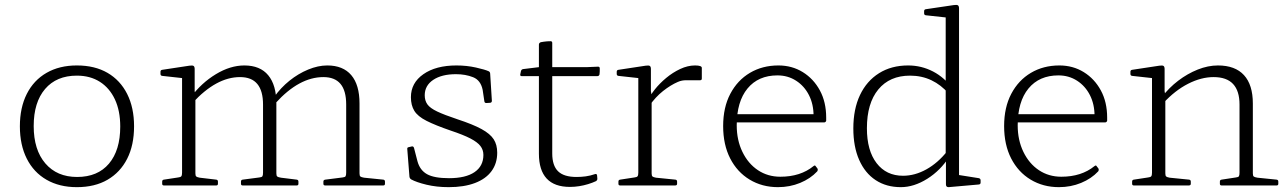

<svg xmlns="http://www.w3.org/2000/svg" viewBox="-20 -765 5310 792"><path d="M297 7Q225 7 172 -23.5Q119 -54 90.5 -110.5Q62 -167 62 -244Q62 -321 90.5 -377.5Q119 -434 172 -464.5Q225 -495 297 -495Q371 -495 423.5 -464.5Q476 -434 504.5 -377.5Q533 -321 533 -244Q533 -166 504.5 -110Q476 -54 423.5 -23.5Q371 7 297 7ZM298 -35Q383 -35 429.5 -90Q476 -145 476 -243Q476 -308 454 -355Q432 -402 392 -427.5Q352 -453 297 -453Q213 -453 166 -398Q119 -343 119 -245Q119 -147 167 -91Q215 -35 298 -35Z M1321 0Q1314 0 1314 -7V-16Q1314 -23 1322 -24L1393 -33Q1403 -34 1405.5 -38Q1408 -42 1408 -53V-334Q1408 -391 1384.5 -419Q1361 -447 1314 -447Q1214 -447 1117 -340L1111 -365Q1138 -403 1174 -432Q1210 -461 1251 -478Q1292 -495 1330 -495Q1395 -495 1429 -455Q1463 -415 1463 -338V-50Q1463 -40 1466.5 -37Q1470 -34 1482 -32L1561 -24Q1568 -23 1568 -16V-7Q1568 0 1561 0ZM656 0Q649 0 649 -7V-16Q649 -23 656 -24L715 -33Q725 -34 728 -38Q731 -42 731 -53V-323H786V-50Q786 -40 789.5 -37Q793 -34 804 -32L872 -24Q879 -23 879 -16V-7Q879 0 872 0ZM981 0Q974 0 974 -7V-16Q974 -23 981 -24L1050 -33Q1060 -34 1062.5 -38Q1065 -42 1065 -53V-334Q1065 -390 1041.5 -418.5Q1018 -447 970 -447Q872 -447 774 -340L768 -365Q811 -423 870.5 -459Q930 -495 988 -495Q1053 -495 1086.5 -454.5Q1120 -414 1120 -338V-50Q1120 -40 1123.5 -37Q1127 -34 1139 -32L1204 -24Q1211 -23 1211 -16V-7Q1211 0 1204 0ZM731 -323V-468L749 -441L649 -452Q642 -453 642 -460V-469Q642 -476 649 -477L761 -494Q774 -496 778.5 -493Q783 -490 783 -480V-389L786 -371V-323Z M1867 -273Q1931 -252 1966.5 -232.5Q2002 -213 2016.5 -190.5Q2031 -168 2031 -135Q2031 -91 2007.5 -59Q1984 -27 1939 -10Q1894 7 1831 7Q1781 7 1739.5 -3Q1698 -13 1676 -25Q1670 -29 1669 -36L1660 -150Q1659 -157 1666 -158L1679 -161Q1686 -162 1688 -154L1702 -100Q1712 -63 1741.5 -46.5Q1771 -30 1832 -30Q1901 -30 1937.5 -55Q1974 -80 1974 -126Q1974 -147 1961.5 -163Q1949 -179 1920 -194Q1891 -209 1840 -226Q1776 -248 1739.5 -266.5Q1703 -285 1689 -308Q1675 -331 1675 -364Q1675 -423 1726.5 -459Q1778 -495 1863 -495Q1905 -495 1943 -486.5Q1981 -478 1996 -471Q2002 -468 2002 -460L2009 -349Q2009 -342 2002 -341L1986 -340Q1979 -340 1978 -347L1971 -394Q1963 -434 1931.5 -446.5Q1900 -459 1861 -459Q1802 -459 1767 -435.5Q1732 -412 1732 -372Q1732 -350 1743 -334.5Q1754 -319 1783.5 -305Q1813 -291 1867 -273Z M2331 6Q2267 6 2235 -28.5Q2203 -63 2203 -131V-483V-488V-581Q2203 -588 2211 -591Q2217 -592 2223.5 -593Q2230 -594 2237 -594.5Q2244 -595 2251 -595Q2258 -595 2258 -588V-132Q2258 -82 2282 -58.5Q2306 -35 2358 -35Q2377 -35 2396 -37.5Q2415 -40 2435 -47Q2442 -49 2443 -41L2444 -29Q2445 -23 2439 -18Q2424 -11 2406 -5.5Q2388 0 2369 3Q2350 6 2331 6ZM2132 -451Q2125 -451 2126 -458L2129 -472Q2131 -479 2138 -480L2203 -488H2399L2447 -490Q2454 -490 2454 -483Q2454 -477 2454 -470.5Q2454 -464 2453 -458Q2451 -451 2444 -451Z M2613 0V-323H2668V0ZM2875 -441Q2875 -434 2868 -434H2810Q2802 -434 2793.5 -432.5Q2785 -431 2776 -427Q2746 -414 2715 -389.5Q2684 -365 2659 -329L2654 -351Q2662 -372 2681.5 -396.5Q2701 -421 2728 -443.5Q2755 -466 2786 -480.5Q2817 -495 2847 -495Q2875 -495 2875 -485ZM2538 0Q2531 0 2531 -7V-16Q2531 -23 2538 -24L2597 -33Q2607 -34 2610 -38Q2613 -42 2613 -53V-180H2668V-50Q2668 -40 2671.5 -37Q2675 -34 2686 -32L2766 -24Q2773 -23 2773 -16V-7Q2773 0 2765 0ZM2613 -323V-468L2631 -441L2531 -452Q2524 -453 2524 -460V-469Q2524 -476 2531 -477L2643 -494Q2656 -496 2660.5 -493Q2665 -490 2665 -480V-389L2668 -371V-323Z M3189 7Q3124 7 3072.5 -24Q3021 -55 2992 -111.5Q2963 -168 2963 -245Q2963 -322 2992.5 -378Q3022 -434 3073.5 -464.5Q3125 -495 3191 -495Q3247 -495 3291.5 -467.5Q3336 -440 3362 -392Q3388 -344 3388 -280Q3388 -277 3388 -273.5Q3388 -270 3388 -267Q3386 -260 3379 -260H3005V-294H3353L3335 -274Q3335 -277 3335.5 -280.5Q3336 -284 3336 -287Q3336 -335 3317 -372.5Q3298 -410 3264 -432Q3230 -454 3187 -454Q3108 -454 3063.5 -400Q3019 -346 3019 -248Q3019 -187 3042.5 -138.5Q3066 -90 3106.5 -63Q3147 -36 3199 -36Q3282 -36 3336 -80Q3342 -85 3345 -79L3352 -70Q3355 -64 3351 -58Q3323 -28 3280.5 -10.5Q3238 7 3189 7Z M3881 -162V-600H3936V-162ZM3893 -379Q3862 -415 3822 -434Q3782 -453 3734 -453Q3650 -453 3603 -396Q3556 -339 3556 -236Q3556 -144 3596 -92Q3636 -40 3705 -40Q3754 -40 3801.5 -66.5Q3849 -93 3887 -141L3896 -119Q3860 -62 3805 -27.5Q3750 7 3696 7Q3636 7 3592 -22Q3548 -51 3524 -105.5Q3500 -160 3500 -235Q3500 -315 3527.5 -373Q3555 -431 3606 -463Q3657 -495 3726 -495Q3781 -495 3829 -470Q3877 -445 3910 -398ZM3881 -573V-718L3900 -691L3799 -702Q3792 -703 3792 -710V-719Q3792 -726 3799 -727L3914 -744Q3927 -746 3931.5 -743Q3936 -740 3936 -730V-573ZM3936 -162V-19L3917 -46L4018 -30Q4025 -28 4025 -21V-12Q4025 -5 4018 -4L3893 7Q3888 7 3885 4.5Q3882 2 3882 -5V-117L3881 -126V-162Z M4348 7Q4283 7 4231.5 -24Q4180 -55 4151 -111.5Q4122 -168 4122 -245Q4122 -322 4151.5 -378Q4181 -434 4232.5 -464.5Q4284 -495 4350 -495Q4406 -495 4450.5 -467.5Q4495 -440 4521 -392Q4547 -344 4547 -280Q4547 -277 4547 -273.5Q4547 -270 4547 -267Q4545 -260 4538 -260H4164V-294H4512L4494 -274Q4494 -277 4494.5 -280.5Q4495 -284 4495 -287Q4495 -335 4476 -372.5Q4457 -410 4423 -432Q4389 -454 4346 -454Q4267 -454 4222.5 -400Q4178 -346 4178 -248Q4178 -187 4201.5 -138.5Q4225 -90 4265.5 -63Q4306 -36 4358 -36Q4441 -36 4495 -80Q4501 -85 4504 -79L4511 -70Q4514 -64 4510 -58Q4482 -28 4439.5 -10.5Q4397 7 4348 7Z M5093 -334Q5093 -390 5066.5 -418.5Q5040 -447 4986 -447Q4935 -447 4881 -419.5Q4827 -392 4779 -340L4773 -365Q4802 -403 4840 -432Q4878 -461 4920.5 -478Q4963 -495 5004 -495Q5075 -495 5111.5 -455Q5148 -415 5148 -338V0H5093ZM4732 0V-323H4787V0ZM4657 0Q4650 0 4650 -7V-16Q4650 -23 4657 -24L4716 -33Q4726 -34 4729 -38Q4732 -42 4732 -53V-180H4787V-50Q4787 -40 4790.5 -37Q4794 -34 4805 -32L4885 -24Q4892 -23 4892 -16V-7Q4892 0 4884 0ZM5019 0Q5012 0 5012 -7V-16Q5012 -23 5019 -24L5078 -33Q5088 -34 5090.5 -38Q5093 -42 5093 -53V-180H5148V-50Q5148 -40 5151.5 -37Q5155 -34 5167 -32L5246 -24Q5253 -23 5253 -16V-7Q5253 0 5246 0ZM4732 -323V-468L4750 -441L4650 -452Q4643 -453 4643 -460V-469Q4643 -476 4650 -477L4762 -494Q4775 -496 4779.5 -493Q4784 -490 4784 -480V-389L4787 -371V-323Z"/></svg>

Font: Hahmlet ExtraLight
Style: Regular
Weight: 250
Designer: Minjoo Ham & Mark Frömberg
Foundry: hypertype
Version: Version 1.002